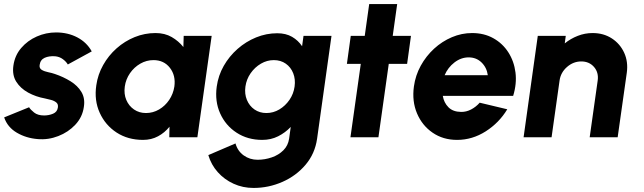

<svg xmlns="http://www.w3.org/2000/svg" viewBox="-52 -677 3176 947"><path d="M134 9Q77 4.5 31 -22.5Q-15 -49.5 -31.5 -98L91.5 -148Q98 -136.5 116.2 -122Q134.5 -107.5 165.5 -107.5Q189 -107.5 209.8 -116.2Q230.5 -125 233.5 -147Q236 -163 225.8 -171.5Q215.5 -180 199.8 -184.2Q184 -188.5 169.5 -191.5Q125 -199.5 87 -220.2Q49 -241 28.2 -274Q7.5 -307 14 -353Q21 -403.5 52.5 -440.2Q84 -477 129.5 -497Q175 -517 224.5 -517Q283 -517 329.5 -492.5Q376 -468 400.5 -423.5L282.5 -359Q274.5 -373 258 -385.2Q241.5 -397.5 219.5 -399.5Q190 -401.5 168.5 -392Q147 -382.5 143.5 -356.5Q141 -340 154.2 -332.2Q167.5 -324.5 186.2 -320.8Q205 -317 219 -312Q260.5 -298 295.8 -276.2Q331 -254.5 349.8 -223Q368.5 -191.5 361.5 -149Q354.5 -99.5 319.8 -62.2Q285 -25 235.5 -5.8Q186 13.5 134 9Z M854 -500H992L921.5 0H783L784 -52Q760.5 -22.5 727.5 -4.8Q694.5 13 653.5 13Q579 13 523.2 -23.2Q467.5 -59.5 439.8 -120.8Q412 -182 423 -256.5Q430.5 -309.5 456.8 -356.2Q483 -403 523 -438.5Q563 -474 612.2 -494Q661.5 -514 715 -514Q761 -514 795 -494.2Q829 -474.5 852.5 -445ZM668 -119.5Q702.5 -119.5 732.5 -137Q762.5 -154.5 782.5 -184.2Q802.5 -214 808 -250Q815.5 -304.5 786 -342.5Q756.5 -380.5 705 -380.5Q670.5 -380.5 640 -363Q609.5 -345.5 589 -315.8Q568.5 -286 563.5 -250Q558.5 -213.5 571 -184Q583.5 -154.5 609 -137Q634.5 -119.5 668 -119.5Z M1445 -500H1583L1512 7Q1501.5 81 1455 135.8Q1408.5 190.5 1340.8 220.2Q1273 250 1198.5 250Q1145.5 250 1100 229.2Q1054.5 208.5 1022 172Q989.5 135.5 975.5 88L1109.5 30.5Q1120 68 1150 89.5Q1180 111 1218.5 111Q1254.5 111 1288.5 99.2Q1322.5 87.5 1345.8 64.2Q1369 41 1374 7L1382 -51Q1355 -22.5 1319.8 -4.8Q1284.5 13 1241.5 13Q1169.5 13 1115 -22.5Q1060.5 -58 1033.8 -117.8Q1007 -177.5 1017 -250Q1024.5 -304.5 1051.5 -352Q1078.5 -399.5 1119.8 -435.8Q1161 -472 1211.2 -492.5Q1261.5 -513 1315.5 -513Q1358.5 -513 1388.8 -495.2Q1419 -477.5 1438 -449ZM1262 -119.5Q1296 -119.5 1325.8 -137.2Q1355.5 -155 1375.8 -184.5Q1396 -214 1401 -250Q1406 -286 1394.2 -315.8Q1382.5 -345.5 1357.5 -363Q1332.5 -380.5 1298.5 -380.5Q1265 -380.5 1235 -363Q1205 -345.5 1184.2 -315.8Q1163.5 -286 1158.5 -250Q1153.5 -214 1165.8 -184.2Q1178 -154.5 1203.2 -137Q1228.5 -119.5 1262 -119.5Z M1956 -362H1865.5L1814.5 0H1676.5L1727.5 -362H1659L1678 -500H1747L1769 -657H1907L1885 -500H1975Z M2202.5 13Q2133.5 13 2081.8 -22.5Q2030 -58 2004.8 -117.8Q1979.5 -177.5 1989.5 -250.5Q1997 -305 2023.2 -352.8Q2049.5 -400.5 2089 -436.8Q2128.5 -473 2176.8 -493.5Q2225 -514 2276.5 -514Q2335.5 -514 2381.2 -488.5Q2427 -463 2455.2 -419Q2483.5 -375 2490.5 -319.5Q2497.5 -264 2479 -204H2132Q2137.5 -170.5 2159.8 -148Q2182 -125.5 2222 -125Q2247.5 -124.5 2271.5 -137Q2295.5 -149.5 2314 -170.5L2450 -138Q2410 -71.5 2343.8 -29.2Q2277.5 13 2202.5 13ZM2141 -306H2354Q2349 -343.5 2323.2 -368.8Q2297.5 -394 2259.5 -394Q2222 -394 2189.5 -369Q2157 -344 2141 -306Z M3039.5 -318 2994.5 0H2856.5L2896 -280Q2901.5 -319.5 2877.8 -346.8Q2854 -374 2815 -374Q2776 -374 2744.8 -346.8Q2713.5 -319.5 2708 -280L2668.5 0H2530.5L2600.5 -500H2738.5L2733.5 -463Q2762.5 -486.5 2797.8 -500.2Q2833 -514 2871 -514Q2925 -514 2965.8 -487.5Q3006.5 -461 3026.8 -416.5Q3047 -372 3039.5 -318Z"/></svg>

Font: Urbanist ExtraBold
Style: Italic
Weight: 800
Italic angle: -8°
Designer: Corey Hu
Foundry: Corey Hu
Version: Version 1.321; ttfautohint (v1.8.4.7-5d5b)